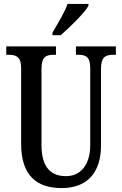

<svg xmlns="http://www.w3.org/2000/svg" viewBox="-20 -951 624 981"><path d="M248 -784V-771H290C339 -813 412 -886 432 -921V-931H325C310 -886 276 -833 248 -784ZM295 10C430 10 496 -74 496 -207V-600C496 -662 522 -671 558 -671H572V-714H368V-671H380C417 -671 441 -662 441 -604V-209C441 -117 398 -51 317 -51C242 -51 192 -94 192 -210V-600C192 -662 217 -671 254 -671H266V-714H12V-671H26C61 -671 88 -662 88 -604V-216C88 -53 169 10 295 10Z"/></svg>

Font: Noto Serif Armenian ExtraCondensed Medium
Style: Regular
Weight: 500
Width: 2
Designer: Monotype Design Team
Foundry: Monotype Imaging Inc.
Version: Version 2.008